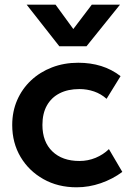

<svg xmlns="http://www.w3.org/2000/svg" viewBox="-20 -782 562 817"><path d="M306 15Q226.5 15 164.8 -19.8Q103 -54.5 67.5 -114.2Q32 -174 32 -250Q32 -307.5 53 -355.8Q74 -404 112 -439.8Q150 -475.5 201.2 -495.2Q252.5 -515 313 -515Q365.5 -515 410.5 -501Q455.5 -487 493 -458L433.5 -361.5Q410 -382.5 380.2 -392.8Q350.5 -403 318 -403Q269 -403 233.8 -385Q198.5 -367 179.5 -333Q160.5 -299 160.5 -250.5Q160.5 -178.5 202.8 -137.8Q245 -97 318 -97Q354.5 -97 387 -110.5Q419.5 -124 443.5 -147.5L500.5 -50.5Q459.5 -20 409 -2.5Q358.5 15 306 15ZM232.5 -585 93.5 -762H216.5L292 -658.5L370.5 -762H490.5L348 -585Z"/></svg>

Font: Geologica Medium
Style: Regular
Weight: 500
Designer: Sindre Bremnes, Frode Helland
Foundry: Monokrom Skriftforlag AS
Version: Version 1.010;gftools[0.9.28]